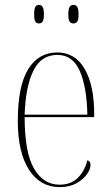

<svg xmlns="http://www.w3.org/2000/svg" viewBox="-20 -757 452 787"><path d="M224 10Q145 10 99 -61Q53 -132 53 -262Q53 -403 95 -472.5Q137 -542 215 -542Q288 -542 327 -474.5Q366 -407 366 -291V-277H81Q81 -132 119.5 -66Q158 0 224 0Q271 0 299 -28Q327 -56 338 -100Q351 -96 351 -81Q351 -64 336.5 -43Q322 -22 293.5 -6Q265 10 224 10ZM338 -287Q336 -400 307 -466Q278 -532 215 -532Q149 -532 117 -467.5Q85 -403 81 -287ZM281 -661Q270 -661 265 -669Q260 -677 260 -698Q260 -719 265 -728Q270 -737 281 -737Q292 -737 297 -728Q302 -719 302 -698Q302 -677 297 -669Q292 -661 281 -661ZM140 -661Q129 -661 124.5 -669Q120 -677 120 -698Q120 -719 124.5 -728Q129 -737 140 -737Q150 -737 155 -728Q160 -719 160 -698Q160 -677 155 -669Q150 -661 140 -661Z"/></svg>

Font: Noto Serif Display Condensed Thin
Style: Regular
Weight: 100
Width: 3
Designer: Monotype Design Team
Foundry: Monotype Imaging Inc.
Version: Version 2.009